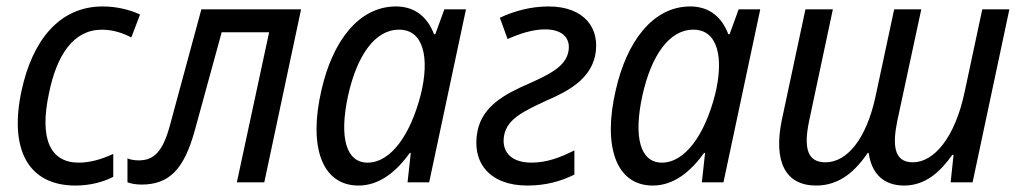

<svg xmlns="http://www.w3.org/2000/svg" viewBox="-20 -565 3163 595"><path d="M214 10C257 10 298 0 331 -17V-88C294 -71 259 -61 224 -61C136 -61 101 -134 132 -277C156 -394 207 -473 296 -473C332 -473 364 -461 387 -449L414 -520C380 -536 339 -545 298 -545C162 -545 80 -437 47 -285C8 -105 65 10 214 10Z M418 7C503 7 550 -38 584 -162L667 -465H814L714 0H799L913 -536H604L507 -178C484 -91 454 -68 410 -68C397 -68 385 -70 375 -74V0C383 3 399 7 418 7Z M1091 10C1156 10 1208 -33 1250 -91H1253L1243 0H1310L1424 -536H1357L1329 -459H1325C1306 -509 1269 -545 1207 -545C1091 -545 1010 -436 976 -285C936 -113 976 10 1091 10ZM1119 -61C1053 -61 1030 -138 1059 -270C1086 -391 1141 -473 1216 -473C1293 -474 1312 -385 1284 -272C1252 -147 1191 -61 1119 -61Z M1614 10C1671 10 1718 -3 1760 -24V-99C1719 -78 1675 -61 1627 -61C1560 -61 1532 -99 1543 -149C1554 -196 1599 -219 1675 -254C1745 -284 1808 -321 1824 -391C1842 -477 1791 -545 1680 -545C1625 -545 1574 -531 1529 -510L1553 -444C1589 -460 1630 -474 1669 -474C1726 -474 1750 -444 1741 -403C1731 -358 1682 -334 1617 -305C1546 -274 1476 -237 1460 -160C1440 -62 1497 10 1614 10Z M2003 10C2068 10 2120 -33 2162 -91H2165L2155 0H2222L2336 -536H2269L2241 -459H2237C2218 -509 2181 -545 2119 -545C2003 -545 1922 -436 1888 -285C1848 -113 1888 10 2003 10ZM2031 -61C1965 -61 1942 -138 1971 -270C1998 -391 2053 -473 2128 -473C2205 -474 2224 -385 2196 -272C2164 -147 2103 -61 2031 -61Z M2509 10C2584 10 2632 -37 2669 -91H2672C2681 -27 2718 10 2782 10C2851 10 2897 -37 2931 -85H2935L2926 0H2994L3108 -536H3024L2970 -283C2940 -138 2874 -62 2809 -62C2748 -62 2746 -119 2761 -192L2835 -536H2751L2693 -265C2665 -136 2606 -62 2538 -62C2483 -62 2469 -104 2488 -193L2561 -536H2476L2403 -194C2376 -64 2414 10 2509 10Z"/></svg>

Font: Noto Sans SemiCondensed
Style: Italic
Weight: 400
Width: 4
Italic angle: -12°
Designer: Monotype Design Team
Foundry: Monotype Imaging Inc.
Version: Version 2.013